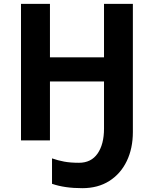

<svg xmlns="http://www.w3.org/2000/svg" viewBox="-20 -734 805 1004"><path d="M674.8 -713.9V-43.9Q674.8 42 642.8 108.4Q610.8 174.8 551.5 212.4Q492.2 250 410.2 250Q317.4 250 252 227.1V94.2Q282.7 105 315.4 111.1Q348.1 117.2 393.1 117.2Q457 117.2 490.5 68.6Q523.9 20 523.9 -61V-308.1H241.2V0H89.8V-713.9H241.2V-434.1H523.9V-713.9Z"/></svg>

Font: Open Sans
Style: Bold
Weight: 700
Designer: Monotype Design Team
Foundry: Monotype Imaging Inc.
Version: Version 3.000; ttfautohint (v1.8.4)